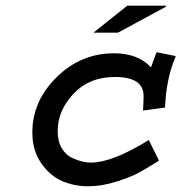

<svg xmlns="http://www.w3.org/2000/svg" viewBox="-20 -647 644 681"><path d="M535.2 -461.9 603.5 -448.2Q569.3 -368.2 565.4 -265.6L487.3 -254.9Q489.3 -291 489.3 -306.6Q489.3 -374 387.7 -374Q296.9 -374 240.7 -314.5Q184.6 -254.9 184.6 -181.6Q184.6 -145.5 199.2 -121.1Q213.9 -96.7 235.8 -86.9Q257.8 -77.1 273.4 -73.7Q289.1 -70.3 301.8 -70.3Q378.9 -70.3 507.8 -150.4L543.9 -77.1Q500 -49.8 472.7 -34.7Q445.3 -19.5 393.1 -2.9Q340.8 13.7 293 13.7Q243.2 13.7 200.2 -4.9Q157.2 -23.4 126 -68.4Q94.7 -113.3 94.7 -177.7Q94.7 -288.1 180.7 -373Q266.6 -458 384.8 -458Q468.8 -458 515.6 -408.2ZM568.4 -623 398.4 -531.2H311.5L431.6 -627H568.4Z"/></svg>

Font: Thabit-Bold-Oblique
Style: Bold Oblique
Weight: 700
Designer: Regenerated by Nadim Shaikli
Foundry: MAK Alagha
Version: 0.01